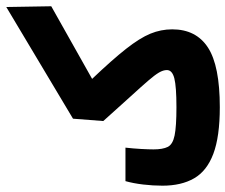

<svg xmlns="http://www.w3.org/2000/svg" viewBox="-76 -670 749 638"><g transform="rotate(-90 299.0 -350.5)"><path d="M262.2 4.9Q164.6 4.9 107.4 -16.6Q50.3 -38.1 25.9 -80.6Q1.5 -123 1.5 -185.5Q1.5 -217.3 5.4 -250Q9.3 -282.7 16.6 -308.6H127.9Q125 -283.2 123.5 -256.8Q122.1 -230.5 122.1 -215.3Q122.1 -184.6 130.4 -168Q138.7 -151.4 168.5 -145.3Q198.2 -139.2 262.2 -139.2Q330.6 -139.2 358.2 -146.2Q385.7 -153.3 385.7 -170.9Q385.7 -183.1 377.4 -197.3Q369.1 -211.4 350.1 -233.4Q331.1 -255.4 298.3 -291.3Q265.6 -327.1 216.3 -382.3L224.1 -482.9L595.2 -704.6L597.7 -555.2L356.4 -419.4Q420.9 -351.6 456.5 -306.2Q492.2 -260.7 506.6 -225.8Q521 -190.9 521 -153.3Q521 -73.7 460.4 -34.4Q399.9 4.9 262.2 4.9Z"/></g></svg>

Font: Cascadia Mono PL
Style: Bold
Weight: 700
Monospace: yes
Designer: Aaron Bell
Foundry: Saja Typeworks
Version: Version 2404.023; ttfautohint (v1.8.4)